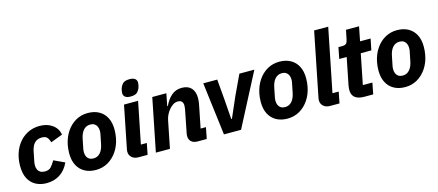

<svg xmlns="http://www.w3.org/2000/svg" viewBox="-53 -1290 4210 1844"><g transform="rotate(-15 2052.0 -367.5)"><path d="M237 12Q180 12 133.5 -11Q87 -34 59 -84Q31 -134 31 -215Q31 -236 33 -256.5Q35 -277 39 -296Q54 -368 92 -422.5Q130 -477 186.5 -507Q243 -537 310 -537Q385 -537 436.5 -500Q488 -463 498 -401L380 -356Q371 -387 355.5 -405.5Q340 -424 302 -424Q258 -424 231 -397Q204 -370 193 -314L175 -225Q173 -215 171.5 -204.5Q170 -194 170 -183Q170 -159 178.5 -140.5Q187 -122 204.5 -111.5Q222 -101 249 -101Q290 -101 310.5 -124Q331 -147 353 -184L460 -134Q426 -61 369 -24.5Q312 12 237 12Z M727 12Q663 12 616 -14Q569 -40 543.5 -89Q518 -138 518 -207Q518 -230 520 -251Q522 -272 526 -292Q541 -365 578 -420Q615 -475 669 -506Q723 -537 789 -537Q853 -537 900 -511Q947 -485 972.5 -436Q998 -387 998 -318Q998 -296 996 -274.5Q994 -253 990 -233Q976 -161 938.5 -105.5Q901 -50 847 -19Q793 12 727 12ZM732 -101Q772 -101 799 -130.5Q826 -160 837 -216L856 -310Q857 -315 858 -323Q859 -331 859 -341Q859 -366 850.5 -384.5Q842 -403 825.5 -413.5Q809 -424 784 -424Q744 -424 717 -394.5Q690 -365 679 -309L660 -215Q659 -211 658 -202.5Q657 -194 657 -184Q657 -159 665.5 -140.5Q674 -122 691 -111.5Q708 -101 732 -101Z M1231 -583Q1194 -583 1176.5 -597Q1159 -611 1159 -635Q1159 -644 1161 -655Q1163 -666 1165 -675Q1172 -701 1191.5 -724Q1211 -747 1261 -747Q1298 -747 1315.5 -733Q1333 -719 1333 -695Q1333 -686 1331 -675Q1329 -664 1327 -655Q1320 -629 1300.5 -606Q1281 -583 1231 -583ZM1242 0H1151Q1111 0 1086 -22Q1061 -44 1061 -80Q1061 -86 1062 -92Q1063 -98 1064 -105L1148 -525H1288L1205 -112H1264Z M1464 0H1324L1429 -525H1569L1545 -403H1551Q1581 -466 1622.5 -501.5Q1664 -537 1725 -537Q1786 -537 1818.5 -501.5Q1851 -466 1851 -401Q1851 -382 1848.5 -364.5Q1846 -347 1842 -327L1799 -112H1852L1830 0H1739Q1699 0 1677 -20.5Q1655 -41 1655 -76Q1655 -85 1656 -92.5Q1657 -100 1658 -104L1699 -312Q1702 -326 1704 -339.5Q1706 -353 1706 -368Q1706 -391 1694 -405.5Q1682 -420 1653 -420Q1628 -420 1606.5 -406Q1585 -392 1568 -372Q1550 -351 1537 -325.5Q1524 -300 1518 -270Z M2171 0H2001L1936 -525H2075L2092 -327L2107 -125H2114L2202 -327L2295 -525H2444Z M2632 12Q2568 12 2521 -14Q2474 -40 2448.5 -89Q2423 -138 2423 -207Q2423 -230 2425 -251Q2427 -272 2431 -292Q2446 -365 2483 -420Q2520 -475 2574 -506Q2628 -537 2694 -537Q2758 -537 2805 -511Q2852 -485 2877.5 -436Q2903 -387 2903 -318Q2903 -296 2901 -274.5Q2899 -253 2895 -233Q2881 -161 2843.5 -105.5Q2806 -50 2752 -19Q2698 12 2632 12ZM2637 -101Q2677 -101 2704 -130.5Q2731 -160 2742 -216L2761 -310Q2762 -315 2763 -323Q2764 -331 2764 -341Q2764 -366 2755.5 -384.5Q2747 -403 2730.5 -413.5Q2714 -424 2689 -424Q2649 -424 2622 -394.5Q2595 -365 2584 -309L2565 -215Q2564 -211 2563 -202.5Q2562 -194 2562 -184Q2562 -159 2570.5 -140.5Q2579 -122 2596 -111.5Q2613 -101 2637 -101Z M3150 0H3056Q3016 0 2991 -22Q2966 -44 2966 -80Q2966 -86 2967 -92Q2968 -98 2969 -105L3096 -740H3236L3110 -112H3172Z M3485 0H3397Q3336 0 3305 -25Q3274 -50 3274 -99Q3274 -107 3275 -119Q3276 -131 3278 -142L3332 -413H3258L3280 -525H3316Q3348 -525 3359 -538Q3370 -551 3375 -578L3393 -667H3523L3495 -525H3600L3577 -413H3472L3412 -112H3507Z M3802 12Q3738 12 3691 -14Q3644 -40 3618.5 -89Q3593 -138 3593 -207Q3593 -230 3595 -251Q3597 -272 3601 -292Q3616 -365 3653 -420Q3690 -475 3744 -506Q3798 -537 3864 -537Q3928 -537 3975 -511Q4022 -485 4047.5 -436Q4073 -387 4073 -318Q4073 -296 4071 -274.5Q4069 -253 4065 -233Q4051 -161 4013.5 -105.5Q3976 -50 3922 -19Q3868 12 3802 12ZM3807 -101Q3847 -101 3874 -130.5Q3901 -160 3912 -216L3931 -310Q3932 -315 3933 -323Q3934 -331 3934 -341Q3934 -366 3925.5 -384.5Q3917 -403 3900.5 -413.5Q3884 -424 3859 -424Q3819 -424 3792 -394.5Q3765 -365 3754 -309L3735 -215Q3734 -211 3733 -202.5Q3732 -194 3732 -184Q3732 -159 3740.5 -140.5Q3749 -122 3766 -111.5Q3783 -101 3807 -101Z"/></g></svg>

Font: IBM Plex Sans Var
Style: Italic
Weight: 400
Italic angle: -11.31°
Designer: Mike Abbink, Paul van der Laan, Pieter van Rosmalen
Foundry: Bold Monday
Version: Version 1.001